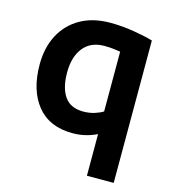

<svg xmlns="http://www.w3.org/2000/svg" viewBox="-108 -626 814 900"><g transform="rotate(15 299.5 -175.5)"><path d="M396 185V-17Q372 -5 342.5 2.5Q313 10 278 10Q166 10 106.5 -63.5Q47 -137 47 -262Q47 -344 79.5 -405.5Q112 -467 172.5 -501.5Q233 -536 317 -536Q374 -536 431.5 -526.5Q489 -517 526 -506V185ZM301 -101Q330 -101 355.5 -109Q381 -117 396 -127V-417Q383 -419 363.5 -421.5Q344 -424 318 -424Q252 -424 216.5 -379.5Q181 -335 181 -259Q181 -184 210 -142.5Q239 -101 301 -101Z"/></g></svg>

Font: Ubuntu Sans
Style: Bold
Weight: 700
Designer: Dalton Maag Ltd
Foundry: Dalton Maag Ltd
Version: Version 1.006; ttfautohint (v1.8.4.7-5d5b)